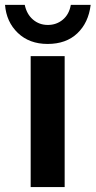

<svg xmlns="http://www.w3.org/2000/svg" viewBox="-53 -755 386 775"><path d="M70.8 0V-528.3H208V0ZM139.2 -577.6Q65.4 -577.6 19 -622.1Q-27.3 -666.5 -32.7 -735.4H46.9Q54.7 -697.8 80.1 -676Q105.5 -654.3 140.1 -654.3Q174.8 -654.3 200.4 -675.5Q226.1 -696.8 232.9 -735.4H313Q304.2 -663.1 259 -620.4Q213.9 -577.6 139.2 -577.6Z"/></svg>

Font: Arial
Style: Bold
Weight: 700
Designer: Steve Matteson
Foundry: Ascender Corporation
Version: Version 2.00.3